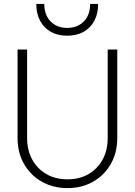

<svg xmlns="http://www.w3.org/2000/svg" viewBox="-20 -952 690 984"><path d="M326 12Q253 12 195 -20.5Q137 -53 103.5 -111Q70 -169 70 -245V-698H119V-245Q119 -182 145 -134.5Q171 -87 217.5 -60Q264 -33 326 -33Q388 -33 434 -60Q480 -87 506 -134.5Q532 -182 532 -245V-698H581V-245Q581 -169 547.5 -111Q514 -53 456.5 -20.5Q399 12 326 12ZM324 -769Q276 -769 240.5 -789Q205 -809 185.5 -845.5Q166 -882 166 -932H207Q207 -875 239.5 -842Q272 -809 324 -809Q377 -809 409.5 -842Q442 -875 442 -932H483Q483 -882 463.5 -845.5Q444 -809 408.5 -789Q373 -769 324 -769Z"/></svg>

Font: Azeret Mono Thin Thin
Style: Regular
Weight: 250
Version: Version 1.002